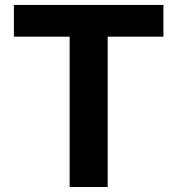

<svg xmlns="http://www.w3.org/2000/svg" viewBox="-20 -747 708 767"><path d="M35.5 -727.3V-600.5H258.2V0H410.2V-600.5H632.8V-727.3Z"/></svg>

Font: Inter-Hewn
Style: Bold
Weight: 700
Designer: Rasmus Andersson
Foundry: rsms
Version: Version 3.012;git-f93a4a705